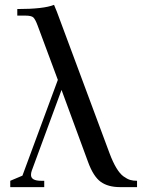

<svg xmlns="http://www.w3.org/2000/svg" viewBox="-20 -766 600 786"><path d="M22 0V-25.9L71.8 -46.9L216.8 -439L133.8 -662.1Q124.5 -687 116.5 -694.6Q108.4 -702.1 84 -702.1H50.8V-729Q159.2 -729 201.2 -746.1L212.9 -717.8L428.2 -139.2Q441.9 -102.5 456.3 -78.6Q470.7 -54.7 485.6 -43.9Q500.5 -33.2 512.7 -29.5Q524.9 -25.9 541 -25.9V0H471.2Q422.4 0 392.3 -21.7Q362.3 -43.5 340.8 -102.1L231.9 -397.9L109.9 -66.9Q106.9 -58.1 106.9 -49.8Q106.9 -25.9 148.9 -25.9H161.1V0Z"/></svg>

Font: Dihjauti S
Style: Bold
Weight: 700
Designer: T. Christopher White
Version: Version 3.0.0